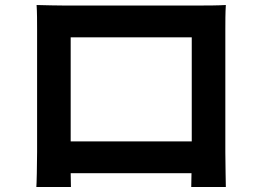

<svg xmlns="http://www.w3.org/2000/svg" viewBox="-20 -729 1040 766"><path d="M745 -580V-165H262V-580ZM879 -612C879 -642 879 -679 881 -709C845 -707 807 -707 782 -707H232C205 -707 167 -708 126 -709C128 -681 128 -640 128 -612V-123C128 -75 126 12 125 17H263L262 -38H744L743 17H881C881 13 879 -83 879 -122Z"/></svg>

Font: Genne Gothic Bold
Style: Regular
Weight: 700
Designer: Ryoko NISHIZUKA (kana & ideographs); Paul D. Hunt (Latin, Greek & Cyrillic); Wenlong ZHANG (bopomofo); Sandoll Communica
Foundry: Adobe Systems Incorporated
Version: Version 1.004;PS 1.004;hotconv 16.6.51;makeotf.lib2.5.65220